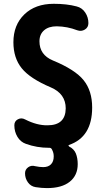

<svg xmlns="http://www.w3.org/2000/svg" viewBox="-20 -760 540 1000"><path d="M254.9 -445.3Q371.1 -397.5 415.5 -342.3Q460 -287.1 460 -200.2Q460 -45.9 338.9 -4.9Q335.9 -3.9 336.9 -1.5Q337.9 1 339.8 2.9Q365.2 15.6 375 39.1Q384.8 63.5 384.8 94.7Q384.8 153.3 343.3 186.5Q301.8 219.7 224.6 219.7Q197.3 219.7 166 214.8Q140.6 210.9 125.5 189.9Q110.4 168.9 110.4 142.6Q110.4 123 126.5 111.3Q142.6 99.6 163.1 105.5Q186.5 110.4 205.1 110.4Q231.4 110.4 245.6 95.7Q259.8 81.1 259.8 54.7Q259.8 37.1 252.9 23.4Q252.9 22.5 252.4 22.5Q252 22.5 252 21.5Q248 10.7 239.3 9.8H235.4Q171.9 9.8 115.2 -10.7Q86.9 -20.5 70.8 -47.4Q54.7 -74.2 54.7 -107.4Q54.7 -128.9 73.2 -138.7Q91.8 -148.4 111.3 -137.7Q172.9 -106.4 227.5 -107.4Q321.3 -107.4 322.3 -195.3Q322.3 -271.5 245.1 -304.7Q136.7 -350.6 93.3 -404.3Q49.8 -458 49.8 -540Q49.8 -629.9 106.9 -685.1Q164.1 -740.2 259.8 -740.2Q328.1 -740.2 378.9 -726.6Q407.2 -719.7 423.8 -694.8Q440.4 -669.9 440.4 -639.6Q440.4 -617.2 421.9 -606Q403.3 -594.7 381.8 -602.5Q331.1 -622.1 275.4 -623Q233.4 -623 209.5 -602.1Q185.5 -581.1 185.5 -544.9Q185.5 -474.6 254.9 -445.3Z"/></svg>

Font: Rounded-X Mgen+ 1m bold
Style: Bold
Weight: 700
Designer: [Source Han Sans]
Ryoko NISHIZUKA  (kana & ideographs); Paul D. Hunt (Latin, Greek & Cyrillic); Wenlong ZHANG  (bopomofo
Version: Version 1.059.20150602